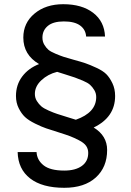

<svg xmlns="http://www.w3.org/2000/svg" viewBox="-20 -809 624 914"><path d="M286 85Q181 85 123.5 40.5Q66 -4 64 -85H154Q156 -47 187.5 -22Q219 3 286 3Q339 3 369.5 -19Q400 -41 400 -81Q400 -100 390 -114.5Q380 -129 355.5 -141.5Q331 -154 314 -160.5Q297 -167 259 -179Q221 -191 200 -198Q179 -205 147.5 -220.5Q116 -236 99 -252Q82 -268 69 -294Q56 -320 56 -352Q56 -405 85.5 -444.5Q115 -484 166 -504Q91 -548 91 -630Q91 -700 144.5 -744.5Q198 -789 281 -789Q370 -789 423.5 -748Q477 -707 480 -635H390Q388 -668 361.5 -687.5Q335 -707 284 -707Q233 -707 207.5 -685.5Q182 -664 182 -630Q182 -611 191 -596Q200 -581 210.5 -572Q221 -563 245 -553Q269 -543 283 -538.5Q297 -534 329 -525Q366 -515 386.5 -508Q407 -501 438.5 -486.5Q470 -472 486 -456Q502 -440 515 -413Q528 -386 528 -352Q528 -251 426 -202Q490 -163 490 -95Q490 -13 436 36Q382 85 286 85ZM299 -252Q327 -244 341 -239Q438 -273 438 -347Q438 -365 429 -380Q420 -395 409 -405Q398 -415 374.5 -425Q351 -435 336.5 -440Q322 -445 290 -455Q278 -459 252 -467Q208 -456 177 -427Q146 -398 146 -362Q146 -343 155.5 -328Q165 -313 176.5 -303Q188 -293 212 -282.5Q236 -272 251.5 -267Q267 -262 299 -252Z"/></svg>

Font: Sora
Style: Regular
Weight: 400
Designer: Jonathan Barnbrook, Julián Moncada
Foundry: Barnbrook Fonts
Version: Version 2.000